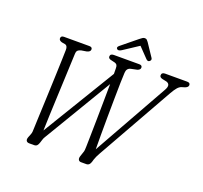

<svg xmlns="http://www.w3.org/2000/svg" viewBox="-144 -1033 1271 1200"><g transform="rotate(20 491.5 -432.5)"><path d="M793 -680.5Q793 -700 816 -700H962.5Q983.5 -700 983 -683.5Q982.5 -669.5 962 -662L942 -656Q927.5 -651.5 915 -636.8Q902.5 -622 888 -596.5L602 -89.5Q594.5 -75.5 589.5 -65.5Q584.5 -55.5 580.5 -43L576 -27.5Q568 0 548 0H511.5Q499 0 494 -9.5Q489 -19 494.5 -35L502.5 -59Q507.5 -71.5 508 -80.8Q508.5 -90 509 -102Q509.5 -124.5 510.5 -172.2Q511.5 -220 512.5 -281Q513.5 -342 514.2 -405Q515 -468 515.5 -521L261.5 -96Q252 -79.5 245.5 -69.5Q239 -59.5 235.5 -47L230 -29.5Q225.5 -15 218.8 -7.5Q212 0 198.5 0H167.5Q153 0 147.5 -9Q142 -18 148 -34L156 -54Q161 -65.5 161.8 -76Q162.5 -86.5 163 -103.5Q163.5 -118 165 -156Q166.5 -194 168.8 -246Q171 -298 173.2 -355.2Q175.5 -412.5 177.5 -466.8Q179.5 -521 180.8 -563.2Q182 -605.5 182.5 -626.5Q183.5 -655 164 -659.5L143 -663Q123 -669 123 -682.5Q123 -700 143.5 -700H312.5Q332.5 -700 332 -683.5Q331 -668 308 -662.5L274 -657Q259 -653.5 251.8 -646.5Q244.5 -639.5 244 -621.5Q243 -598 241 -551.2Q239 -504.5 236.5 -445Q234 -385.5 231.2 -322.8Q228.5 -260 226.2 -203.2Q224 -146.5 223 -106L516 -589Q516 -612 515.5 -626Q515.5 -641 511 -647.8Q506.5 -654.5 496.5 -657.5L465.5 -665Q451.5 -670 451.5 -681Q451.5 -700 475 -700H644.5Q664 -700 664 -684Q664 -670 645 -663.5L602.5 -654.5Q577 -647.5 576 -617.5Q574.5 -595.5 573.5 -549.8Q572.5 -504 571.8 -445.2Q571 -386.5 570.5 -323.8Q570 -261 570 -204.5Q570 -148 570.5 -107.5L850.5 -606Q873 -646 840.5 -656.5L812 -662.5Q793 -667 793 -680.5ZM697.5 -740.5Q687.5 -733 675.5 -745L612 -811L511.5 -745Q491 -732 481.5 -742Q472.5 -752 487 -764L590 -848Q599.5 -855.5 606.5 -860.2Q613.5 -865 621.5 -865Q630.5 -865 635.5 -860.5Q640.5 -856 646 -848L703.5 -762Q707.5 -755.5 705 -749.5Q702.5 -743.5 697.5 -740.5Z"/></g></svg>

Font: Fraunces 144pt S100 Light
Style: Italic
Weight: 300
Italic angle: -16°
Version: Version 1.000; ttfautohint (v1.8.3)